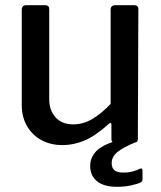

<svg xmlns="http://www.w3.org/2000/svg" viewBox="-20 -550 623 741"><path d="M262 -70Q302 -70 337.5 -91.5Q373 -113 407 -149V-513Q407 -530 426 -530H498Q514 -530 514 -514L512 -14Q512 0 500 0H422Q410 0 410 -13V-69Q410 -74 407.5 -75.5Q405 -77 400 -72Q349 -26 307 -8Q265 10 221 10Q176 10 140.5 -9Q105 -28 84.5 -63Q64 -98 64 -145V-512Q64 -530 82 -530H155Q170 -530 170 -514V-167Q170 -124 194.5 -97Q219 -70 262 -70ZM328 90Q328 60 349.5 35.5Q371 11 432 -8L508 -3Q456 18 433.5 36.5Q411 55 411 79Q411 98 421.5 107Q432 116 456 116Q477 116 493 111.5Q509 107 518 102Q530 96 530 109V142Q530 150 523 154Q511 160 486 165.5Q461 171 432 171Q381 171 354.5 149.5Q328 128 328 90Z"/></svg>

Font: Libre Franklin Thin Medium
Style: Regular
Weight: 500
Version: Version 3.000